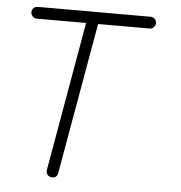

<svg xmlns="http://www.w3.org/2000/svg" viewBox="-51 -750 750 797"><g transform="rotate(5 324.0 -351.0)"><path d="M191 -2Q181 -3 175 -11.5Q169 -20 171 -30L280 -652H74Q64 -652 57 -659.5Q50 -667 50 -677Q50 -687 57 -694Q64 -701 74 -701H545Q555 -701 562 -694Q569 -687 569 -677Q569 -667 562 -659.5Q555 -652 545 -652H330L219 -21Q215 -1 195 -1Q192 -1 191 -2Z"/></g></svg>

Font: Quicksand
Style: Italic
Weight: 400
Italic angle: -12°
Designer: Andrew Paglinawan
Foundry: Andrew Paglinawan
Version: 1.002